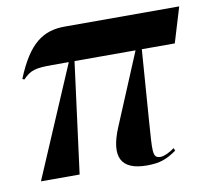

<svg xmlns="http://www.w3.org/2000/svg" viewBox="-66 -610 766 694"><g transform="rotate(-10 317.0 -263.0)"><path d="M32 0H174L227 -407H451L341 -144C298 -41 324 10 420 10C468 10 493 0 529 -25L525 -35C508 -22 486 -12 474 -12C442 -12 447 -34 455 -151L474 -407H595L634 -536H214C135 -536 80 -500 30 -376L37 -373C65 -402 83 -407 145 -407H206Z"/></g></svg>

Font: Noto Serif Display Condensed
Style: Bold Italic
Weight: 700
Width: 3
Italic angle: -12°
Designer: Monotype Design Team
Foundry: Monotype Imaging Inc.
Version: Version 2.009